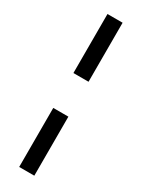

<svg xmlns="http://www.w3.org/2000/svg" viewBox="-186 -718 568 748"><g transform="rotate(30 98.0 -344.0)"><path d="M123 -422.5H55V-688H123ZM123 0H55V-265.5H123Z"/></g></svg>

Font: League Spartan Thin
Style: Regular
Weight: 400
Version: Version 2.002